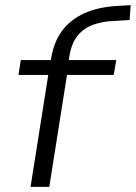

<svg xmlns="http://www.w3.org/2000/svg" viewBox="-20 -728 529 748"><path d="M99 0 168 -436H52L61 -494H196L174 -476L179 -500Q190 -566 223 -609.5Q256 -653 310 -677Q364 -701 439 -705L489 -708L485 -650L420 -646Q382 -645 345.5 -632.5Q309 -620 284 -591Q259 -562 250 -508L247 -482L235 -494H433L423 -436H241L172 0Z"/></svg>

Font: Nunito Sans 7pt SemiExpanded Light
Style: Italic
Weight: 300
Width: 6
Italic angle: -9°
Designer: Vernon Adams
Foundry: Vernon Adams
Version: Version 3.101;gftools[0.9.27]